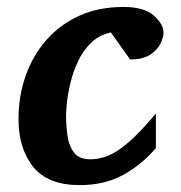

<svg xmlns="http://www.w3.org/2000/svg" viewBox="-20 -520 521 552"><path d="M450.2 -425.8Q450.2 -414.1 441.9 -395.8Q433.6 -377.4 412.6 -363.3Q391.6 -349.1 354 -349.1L298.8 -426.8Q265.1 -419.4 241.9 -397Q218.8 -374.5 204.6 -344.2Q190.4 -314 182.9 -283Q175.3 -252 172.6 -226.6Q169.9 -201.2 169.9 -189Q169.9 -158.7 174.1 -129.4Q178.2 -100.1 193.1 -81.1Q208 -62 240.2 -62Q265.1 -62 291.3 -72.5Q317.4 -83 350.3 -111.6Q383.3 -140.1 428.2 -193.8V-94.2Q386.7 -45.9 333.5 -16.8Q280.3 12.2 209 12.2Q117.7 12.2 75.4 -40.3Q33.2 -92.8 33.2 -178.2Q33.2 -243.2 53.5 -301.3Q73.7 -359.4 112.5 -404.1Q151.4 -448.7 207.3 -474.4Q263.2 -500 335 -500Q394.5 -500 422.4 -475.1Q450.2 -450.2 450.2 -425.8Z"/></svg>

Font: Charis
Style: Bold Italic
Weight: 700
Italic angle: -11°
Designer: Walt Agee, Miriam Martin, Annie Olsen, Victor Gaultney, Lorna Priest, Alan Ward, Bob Hallissy, Martin Hosken, Sharon Cor
Foundry: SIL Global
Version: Version 7.000